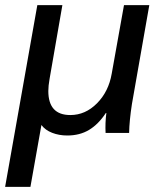

<svg xmlns="http://www.w3.org/2000/svg" viewBox="-45 -520 620 751"><path d="M101 -500H199L149 -212Q144 -184 144 -164Q144 -70 230 -70Q289 -70 334.5 -116Q380 -162 392 -232L440 -500H539L471 -113Q461 -48 460 0H368Q366 -39 371 -78H369Q340 -34 303.5 -12Q267 10 218 10Q186 10 159 -0.5Q132 -11 117 -31L74 211H-25Z"/></svg>

Font: Sarabun Medium
Style: Italic
Weight: 500
Italic angle: -10°
Designer: Suppakit Chalermlarp | Katatrad Co.,Ltd.
Foundry: Cadson Demak Co.,Ltd.
Version: Version 1.000; ttfautohint (v1.6)